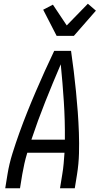

<svg xmlns="http://www.w3.org/2000/svg" viewBox="-20 -1007 540 1027"><path d="M8 0 20 -74Q29 -130 46.5 -186Q64 -242 84 -297.5Q104 -353 126 -408Q148 -463 171.5 -517.5Q195 -572 219.5 -626.5Q244 -681 270 -735H360Q368 -681 374.5 -626.5Q381 -572 386.5 -517.5Q392 -463 396 -408Q400 -353 402 -297.5Q404 -242 402.5 -186Q401 -130 392 -74L380 0H301L313 -74Q318 -103 320.5 -132Q323 -161 325 -190H126Q117 -161 110.5 -132Q104 -103 99 -74L87 0ZM327 -260Q328 -362 321.5 -462.5Q315 -563 305 -663Q262 -563 222 -462.5Q182 -362 148 -260ZM283 -815 211 -955 263 -982 337 -871 450 -987 493 -950 375 -815Z"/></svg>

Font: Iosevka Term Curly
Style: Italic
Weight: 400
Italic angle: -9°
Designer: Belleve Invis
Foundry: Belleve Invis
Version: Version 32.3.0